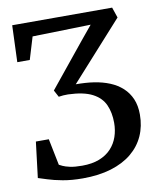

<svg xmlns="http://www.w3.org/2000/svg" viewBox="-84 -810 735 883"><g transform="rotate(-10 283.5 -368.0)"><path d="M231.8 7Q179.2 7 138.4 -0.6Q97.5 -8.2 69.5 -17.3Q41.5 -26.3 27.5 -30.6L47.8 -197.4H108.2L133.1 -74Q137.4 -71.6 148.9 -66.1Q160.4 -60.7 182.1 -55.8Q203.8 -51 238.6 -51Q285.1 -51 318.9 -64.2Q352.6 -77.4 374.5 -100.8Q396.3 -124.2 406.8 -154.8Q417.3 -185.3 417.3 -219.6Q417.3 -267.8 401 -304.1Q384.7 -340.5 344.2 -361.6Q303.7 -382.7 231 -385.2Q219.4 -385.2 208.7 -384.6Q198 -384 187.2 -382L170 -414.1L335.9 -618.3L389.2 -682.9L116.9 -676.1L85.3 -571.7H27L33.4 -743H500.1L516.7 -694.1L274.2 -424.9Q296.2 -424.9 317.5 -423.5Q338.8 -422.2 358.9 -419.1Q398.7 -413 431.8 -399.4Q464.9 -385.8 489.3 -363.5Q513.6 -341.2 527.1 -310Q540.5 -278.8 540.5 -236.9Q540.5 -182.6 520.4 -137.7Q500.2 -92.8 460.9 -60.4Q421.5 -28 364 -10.5Q306.5 7 231.8 7Z"/></g></svg>

Font: Merriweather Light
Style: Regular
Weight: 300
Designer: Eben Sorkin
Foundry: Eben Sorkin
Version: Version 2.100